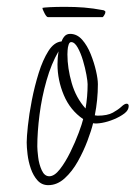

<svg xmlns="http://www.w3.org/2000/svg" viewBox="-20 -525 396 561"><path d="M121 16Q102 16 89.5 2Q77 -12 70 -32.5Q63 -53 60.5 -74Q58 -95 58 -109Q58 -124 61.5 -157.5Q65 -191 73 -232Q81 -273 93 -311.5Q105 -350 121.5 -376Q138 -402 160 -404Q163 -413 169 -419.5Q175 -426 185 -426Q205 -426 220 -409Q235 -392 245 -367Q255 -342 260.5 -318Q266 -294 266 -279Q266 -233 257 -188L265 -187Q294 -187 310 -196Q326 -205 335 -213.5Q344 -222 350 -222Q356 -222 356 -215Q356 -203 343.5 -193.5Q331 -184 313 -176.5Q295 -169 278 -166Q261 -163 252 -165Q247 -144 235.5 -113.5Q224 -83 207.5 -53.5Q191 -24 169 -4Q147 16 121 16ZM230 -208Q236 -243 236 -279Q236 -287 232.5 -306.5Q229 -326 222.5 -348Q216 -370 207 -386Q198 -402 188 -402Q183 -402 180.5 -394.5Q178 -387 177.5 -378Q177 -369 177 -366Q177 -326 189.5 -282.5Q202 -239 230 -208ZM124 -10Q139 -10 155 -30.5Q171 -51 185.5 -80.5Q200 -110 210 -137Q220 -164 223 -177Q185 -203 166.5 -247Q148 -291 148 -337Q148 -357 151 -375Q130 -339 116 -290Q102 -241 95.5 -190Q89 -139 89 -97Q89 -87 91.5 -66Q94 -45 102 -27.5Q110 -10 124 -10ZM120 -475Q116 -475 110 -486.5Q104 -498 104 -502Q107 -503 125 -504Q143 -505 170 -505Q200 -505 225.5 -503Q251 -501 283 -495Q288 -493 288 -490Q288 -486 284.5 -480.5Q281 -475 280 -475Z"/></svg>

Font: Licorice
Style: Regular
Weight: 400
Designer: Robert E. Leuschke
Foundry: Robert E. Leuschke
Version: Version 1.010; ttfautohint (v1.8.3)